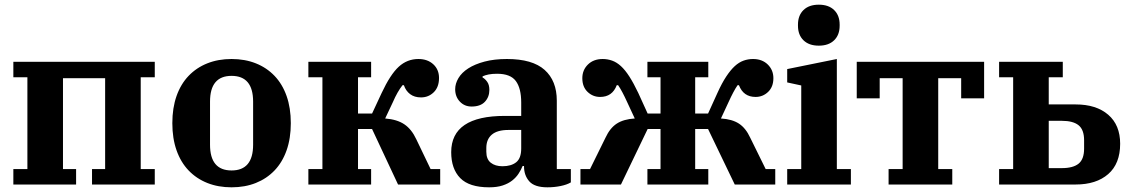

<svg xmlns="http://www.w3.org/2000/svg" viewBox="-20 -788 4828 820"><path d="M37 -66H97V-458H37V-524H641V-458H581V-66H641V0H373V-66H429V-454H249V-66H305V0H37Z M969 -60Q1061 -60 1061 -170V-354Q1061 -464 969 -464Q877 -464 877 -354V-170Q877 -60 969 -60ZM969 12Q912 12 865.5 -6.5Q819 -25 785.5 -60Q752 -95 734 -146Q716 -197 716 -262Q716 -327 734 -378Q752 -429 785.5 -464Q819 -499 865.5 -517.5Q912 -536 969 -536Q1026 -536 1072.5 -517.5Q1119 -499 1152.5 -464Q1186 -429 1204 -378Q1222 -327 1222 -262Q1222 -197 1204 -146Q1186 -95 1152.5 -60Q1119 -25 1072.5 -6.5Q1026 12 969 12Z M1297 -66H1357V-458H1297V-524H1565V-458H1509V-303H1569L1610 -391Q1647 -470 1683 -503Q1719 -536 1767 -536Q1806 -536 1830.5 -513.5Q1855 -491 1855 -455Q1855 -416 1832.5 -394Q1810 -372 1778 -372Q1750 -372 1731.5 -386Q1713 -400 1705 -424H1699Q1677 -396 1658 -352L1625 -282Q1676 -278 1707 -257Q1738 -236 1758 -193L1819 -66H1860V0H1680L1569 -237H1509V-66H1565V0H1297Z M2069 12Q1984 12 1945.5 -27.5Q1907 -67 1907 -138Q1907 -293 2136 -293H2206V-350Q2206 -411 2183 -442Q2160 -473 2103 -473Q2082 -473 2067 -470Q2052 -467 2041 -462V-457Q2051 -452 2060.5 -439Q2070 -426 2070 -404Q2070 -374 2051 -353.5Q2032 -333 1994 -333Q1964 -333 1944 -354Q1924 -375 1924 -407Q1924 -431 1938 -454.5Q1952 -478 1980 -496Q2008 -514 2049.5 -525Q2091 -536 2145 -536Q2254 -536 2306 -489.5Q2358 -443 2358 -358V-66H2418V-9Q2401 1 2374 6.5Q2347 12 2318 12Q2263 12 2240.5 -13.5Q2218 -39 2218 -77V-79H2212Q2205 -62 2194.5 -46Q2184 -30 2167.5 -17Q2151 -4 2127 4Q2103 12 2069 12ZM2126 -78Q2163 -78 2184.5 -95Q2206 -112 2206 -154V-233H2152Q2104 -233 2080.5 -213Q2057 -193 2057 -156V-140Q2057 -108 2076 -93Q2095 -78 2126 -78Z M2459 -66H2500L2566 -200Q2585 -241 2614 -260Q2643 -279 2691 -282L2658 -353Q2648 -375 2638.5 -393Q2629 -411 2620 -424H2614Q2595 -374 2543 -374Q2512 -374 2489.5 -395.5Q2467 -417 2467 -454Q2467 -489 2491 -512.5Q2515 -536 2554 -536Q2575 -536 2594.5 -529Q2614 -522 2632 -505.5Q2650 -489 2668 -461Q2686 -433 2706 -391L2746 -303H2801V-458H2745V-524H3005V-458H2949V-303H3004L3044 -391Q3063 -433 3081.5 -461Q3100 -489 3118 -505.5Q3136 -522 3155.5 -529Q3175 -536 3196 -536Q3235 -536 3259 -512.5Q3283 -489 3283 -454Q3283 -417 3260.5 -395.5Q3238 -374 3207 -374Q3155 -374 3136 -424H3130Q3121 -411 3111.5 -393Q3102 -375 3092 -353L3059 -282Q3107 -279 3136 -260Q3165 -241 3184 -200L3250 -66H3291V0H3118L3004 -237H2949V-66H3005V0H2745V-66H2801V-237H2746L2632 0H2459Z M3477 -593Q3435 -593 3411.5 -616Q3388 -639 3388 -678V-683Q3388 -722 3411.5 -745Q3435 -768 3477 -768Q3519 -768 3542.5 -745Q3566 -722 3566 -683V-678Q3566 -639 3542.5 -616Q3519 -593 3477 -593ZM3342 -66H3402V-423L3342 -436V-493L3554 -536V-66H3614V0H3342Z M3775 -66H3835V-454H3737V-368H3639V-524H4183V-368H4085V-454H3987V-66H4047V0H3775Z M4247 -66H4307V-458H4247V-524H4519V-458H4459V-342H4574Q4662 -342 4713 -298Q4764 -254 4764 -174Q4764 -89 4713 -44.5Q4662 0 4574 0H4247ZM4515 -70Q4563 -70 4586.5 -89Q4610 -108 4610 -153V-189Q4610 -234 4586.5 -253Q4563 -272 4515 -272H4459V-70Z"/></svg>

Font: IBM Plex Serif
Style: Bold
Weight: 700
Designer: Mike Abbink, Paul van der Laan, Pieter van Rosmalen
Foundry: Bold Monday
Version: Version 2.008